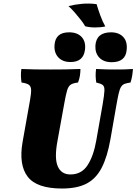

<svg xmlns="http://www.w3.org/2000/svg" viewBox="-20 -1076 785 1105"><path d="M337 9Q191 9 139 -59.5Q87 -128 110 -259L153 -501Q160 -540 159 -560Q158 -580 145.5 -588.5Q133 -597 104 -601Q101 -618 100.5 -638.5Q100 -659 103 -679Q140 -677 181.5 -676.5Q223 -676 271 -676Q310 -676 354.5 -676.5Q399 -677 443 -679Q443 -660 440 -640.5Q437 -621 429 -601Q402 -598 388 -589.5Q374 -581 366.5 -556.5Q359 -532 350 -481L311 -266Q292 -165 312.5 -118.5Q333 -72 385 -72Q450 -72 484.5 -126Q519 -180 534 -267L571 -477Q580 -530 581 -554Q582 -578 571.5 -586.5Q561 -595 534 -601Q531 -619 530.5 -638Q530 -657 533 -679Q565 -677 593.5 -676.5Q622 -676 641 -676Q673 -676 695.5 -676.5Q718 -677 745 -679Q744 -660 740.5 -639Q737 -618 731 -601Q710 -598 697.5 -593.5Q685 -589 677 -576.5Q669 -564 663 -538Q657 -512 649 -466L616 -277Q598 -174 565.5 -111Q533 -48 478.5 -19.5Q424 9 337 9ZM386 -719Q340 -719 315 -746.5Q290 -774 294 -819Q297 -854 317.5 -872Q338 -890 378 -890Q425 -890 450 -863Q475 -836 469 -789Q460 -719 386 -719ZM623 -718Q577 -718 552 -744Q527 -770 529 -813Q534 -890 619 -890Q664 -890 689 -863.5Q714 -837 709 -789Q703 -718 623 -718ZM586 -924Q563 -918 528.5 -918Q494 -918 470 -925Q462 -940 446 -960.5Q430 -981 411 -1003Q392 -1025 374 -1041Q409 -1050 451.5 -1054Q494 -1058 536 -1052Q544 -1024 557 -988Q570 -952 586 -924Z"/></svg>

Font: Vollkorn Black
Style: Italic
Weight: 900
Italic angle: -11°
Designer: Friedrich Althausen
Foundry: Friedrich Althausen
Version: Version 5.000; ttfautohint (v1.8.3)